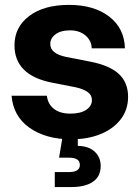

<svg xmlns="http://www.w3.org/2000/svg" viewBox="-20 -546 560 770"><path d="M265.1 12.7Q164.6 12.7 98.9 -33.2Q33.2 -79.1 26.4 -162.1H168Q171.9 -128.4 196.3 -109.4Q220.7 -90.3 262.7 -90.3Q302.7 -90.3 325.7 -105.5Q348.6 -120.6 348.6 -144.5Q348.6 -165 330.8 -177.5Q313 -189.9 281.7 -196.3L191.4 -213.9Q38.1 -243.2 38.1 -364.3Q38.1 -437.5 97.2 -481.9Q156.2 -526.4 256.8 -526.4Q356.9 -526.4 418 -479.5Q479 -432.6 481 -352.1H347.7Q347.2 -382.8 323 -403.6Q298.8 -424.3 260.7 -424.3Q223.6 -424.3 202.6 -408.4Q181.6 -392.6 181.6 -369.6Q181.6 -349.6 198 -336.9Q214.4 -324.2 244.1 -317.9L341.8 -298.8Q419.9 -283.7 456.8 -249.3Q493.7 -214.8 493.7 -157.7Q493.7 -106.4 464.6 -68.1Q435.5 -29.8 384 -8.5Q332.5 12.7 265.1 12.7ZM199.7 204.1V144H257.3Q300.3 144 300.3 115.2Q300.3 86.4 257.3 86.4H216.8L234.9 -21.5H292V39.1Q335.4 39.6 359.6 62Q383.8 84.5 383.8 119.6Q383.8 161.6 352.8 182.9Q321.8 204.1 267.6 204.1Z"/></svg>

Font: Inter Display
Style: Bold
Weight: 700
Designer: Rasmus Andersson
Foundry: rsms
Version: Version 4.001;git-9221beed3